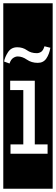

<svg xmlns="http://www.w3.org/2000/svg" viewBox="-32 -937 341 1170"><path d="M-12 213V-917H289V213ZM275 -646 239 -655Q231 -629 218.5 -621Q206 -613 192 -613Q157 -613 132 -631Q107 -649 73 -649Q36 -649 16.5 -618.5Q-3 -588 -7 -562L26 -550Q34 -574 48 -583.5Q62 -593 76 -593Q104 -593 132 -573.5Q160 -554 198 -554Q232 -554 250 -580Q268 -606 275 -646ZM32 0H258V-57H180V-445H30V-388H110V-57H32Z"/></svg>

Font: Zilla Slab Highlight
Style: Regular
Weight: 400
Designer: Typotheque Type Foundry
Foundry: Typotheque type foundry
Version: Version 1.1; 2017; ttfautohint (v1.6)